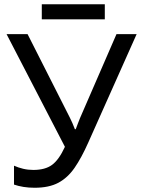

<svg xmlns="http://www.w3.org/2000/svg" viewBox="-20 -875 664 905"><path d="M624 -714 396 -203Q364 -131 331.5 -84Q299 -37 255 -13.5Q211 10 143 10Q115 10 90.5 6Q66 2 46 -5V-94Q66 -85 89 -79.5Q112 -74 137 -74Q193 -74 225.5 -98Q258 -122 286 -183L11 -714H110L309 -321Q314 -311 321 -295.5Q328 -280 333 -266H337Q341 -277 347 -292.5Q353 -308 357 -318L529 -714ZM474 -855V-784H177V-855Z"/></svg>

Font: Noto IKEA Arabic
Style: Regular
Weight: 400
Designer: Monotype Design Team
Foundry: Monotype Imaging Inc.
Version: Version 1.200